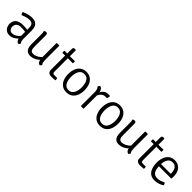

<svg xmlns="http://www.w3.org/2000/svg" viewBox="342 -2032 3430 3430"><g transform="rotate(45 2057.0 -316.5)"><path d="M52 -133Q52 -188 75.5 -223.5Q99 -259 141 -276Q183 -293 239 -293Q270.5 -293 306.8 -289.8Q343 -286.5 375 -278V-228Q345 -235 309.2 -237.5Q273.5 -240 239 -240Q186 -240 154.5 -213.5Q123 -187 123 -138Q123 -100.5 143.8 -74.2Q164.5 -48 204 -48Q244.5 -48 291.2 -76Q338 -104 370 -161L382 -95Q365 -75 337.8 -50Q310.5 -25 274.8 -6.5Q239 12 196 12Q147.5 12 115.5 -9.5Q83.5 -31 67.8 -64.2Q52 -97.5 52 -133ZM446 -29Q442.5 -19.5 433.5 -9Q424.5 1.5 413 7Q389.5 -2.5 376 -18.5Q362.5 -34.5 356.8 -55.8Q351 -77 351 -103V-336Q351 -393 326 -416.5Q301 -440 259 -440Q218 -440 176.5 -428Q135 -416 95 -398Q85.5 -406.5 77.8 -422.8Q70 -439 70 -453Q94.5 -464 126.2 -474.8Q158 -485.5 193.5 -492.8Q229 -500 264 -500Q316.5 -500 350.8 -480.8Q385 -461.5 401.5 -424.5Q418 -387.5 418 -334V-128Q418 -96 422.8 -71.5Q427.5 -47 446 -29Z M958 -138Q958 -106 962.8 -76.5Q967.5 -47 986 -29Q982.5 -19.5 973.5 -9Q964.5 1.5 953 7Q915 -8 902 -41Q889 -74 889 -113V-490Q902.5 -493 923 -493Q944.5 -493 958 -490ZM587 -397Q587 -421 585 -442.8Q583 -464.5 576 -481Q583.5 -488 595.8 -492Q608 -496 620 -496Q639.5 -496 647.8 -484.8Q656 -473.5 656 -450V-169Q656 -108.5 671.5 -81.2Q687 -54 731 -54Q762.5 -54 797.2 -68.5Q832 -83 861.8 -107Q891.5 -131 908 -160V-85Q876 -44 823 -17.5Q770 9 715 9Q667.5 9 639.5 -12.2Q611.5 -33.5 599.2 -68.8Q587 -104 587 -146Z M1156 -597Q1156 -620.5 1162.5 -632.8Q1169 -645 1193 -645H1218L1224 -639V-95Q1224 -77 1232.8 -65.5Q1241.5 -54 1263 -54H1340Q1346 -39 1346 -16Q1346 -12.5 1346 -8.8Q1346 -5 1345 -2Q1322 1 1298.2 2.5Q1274.5 4 1245 4Q1204.5 4 1180.2 -16.5Q1156 -37 1156 -76ZM1351 -491Q1354 -476 1354 -464Q1354 -450.5 1351 -437L1202 -439L1086 -437Q1083 -450.5 1083 -464Q1083 -476 1086 -491L1201 -489Z M1840 -245Q1840 -171 1816.8 -112.8Q1793.5 -54.5 1747.5 -21.2Q1701.5 12 1633 12Q1564.5 12 1518.8 -21.8Q1473 -55.5 1450 -113.8Q1427 -172 1427 -245Q1427 -319 1450.2 -377Q1473.5 -435 1519.5 -468.5Q1565.5 -502 1633 -502Q1702 -502 1748 -468.2Q1794 -434.5 1817 -376.5Q1840 -318.5 1840 -245ZM1499 -245Q1499 -195 1511.5 -148.8Q1524 -102.5 1553.5 -72.8Q1583 -43 1634 -43Q1684.5 -43 1713.8 -72.8Q1743 -102.5 1755.5 -148.8Q1768 -195 1768 -245Q1768 -294.5 1755.5 -341.2Q1743 -388 1713.8 -418Q1684.5 -448 1634 -448Q1583 -448 1553.5 -418Q1524 -388 1511.5 -341.2Q1499 -294.5 1499 -245Z M2235 -493Q2235 -476.5 2231.5 -458.5Q2228 -440.5 2219 -427Q2211 -428 2202.2 -428Q2193.5 -428 2185 -428Q2151 -428 2126.5 -413.5Q2102 -399 2085.8 -376.8Q2069.5 -354.5 2060 -331Q2050.5 -307.5 2046 -289L2033 -305Q2033 -336.5 2041.8 -370Q2050.5 -403.5 2069.5 -432.5Q2088.5 -461.5 2118.2 -479.2Q2148 -497 2190 -497Q2197.5 -497 2209.2 -496.2Q2221 -495.5 2235 -493ZM1956 -458Q1959 -468 1967.8 -479.5Q1976.5 -491 1987 -497Q2024.5 -483 2042 -447.8Q2059.5 -412.5 2061 -363V0Q2047.5 3 2027 3Q2005.5 3 1992 0V-356Q1992 -393 1980.8 -418.8Q1969.5 -444.5 1956 -458Z M2687 -245Q2687 -171 2663.8 -112.8Q2640.5 -54.5 2594.5 -21.2Q2548.5 12 2480 12Q2411.5 12 2365.8 -21.8Q2320 -55.5 2297 -113.8Q2274 -172 2274 -245Q2274 -319 2297.2 -377Q2320.5 -435 2366.5 -468.5Q2412.5 -502 2480 -502Q2549 -502 2595 -468.2Q2641 -434.5 2664 -376.5Q2687 -318.5 2687 -245ZM2346 -245Q2346 -195 2358.5 -148.8Q2371 -102.5 2400.5 -72.8Q2430 -43 2481 -43Q2531.5 -43 2560.8 -72.8Q2590 -102.5 2602.5 -148.8Q2615 -195 2615 -245Q2615 -294.5 2602.5 -341.2Q2590 -388 2560.8 -418Q2531.5 -448 2481 -448Q2430 -448 2400.5 -418Q2371 -388 2358.5 -341.2Q2346 -294.5 2346 -245Z M3195 -138Q3195 -106 3199.8 -76.5Q3204.5 -47 3223 -29Q3219.5 -19.5 3210.5 -9Q3201.5 1.5 3190 7Q3152 -8 3139 -41Q3126 -74 3126 -113V-490Q3139.5 -493 3160 -493Q3181.5 -493 3195 -490ZM2824 -397Q2824 -421 2822 -442.8Q2820 -464.5 2813 -481Q2820.5 -488 2832.8 -492Q2845 -496 2857 -496Q2876.5 -496 2884.8 -484.8Q2893 -473.5 2893 -450V-169Q2893 -108.5 2908.5 -81.2Q2924 -54 2968 -54Q2999.5 -54 3034.2 -68.5Q3069 -83 3098.8 -107Q3128.5 -131 3145 -160V-85Q3113 -44 3060 -17.5Q3007 9 2952 9Q2904.5 9 2876.5 -12.2Q2848.5 -33.5 2836.2 -68.8Q2824 -104 2824 -146Z M3393 -597Q3393 -620.5 3399.5 -632.8Q3406 -645 3430 -645H3455L3461 -639V-95Q3461 -77 3469.8 -65.5Q3478.5 -54 3500 -54H3577Q3583 -39 3583 -16Q3583 -12.5 3583 -8.8Q3583 -5 3582 -2Q3559 1 3535.2 2.5Q3511.5 4 3482 4Q3441.5 4 3417.2 -16.5Q3393 -37 3393 -76ZM3588 -491Q3591 -476 3591 -464Q3591 -450.5 3588 -437L3439 -439L3323 -437Q3320 -450.5 3320 -464Q3320 -476 3323 -491L3438 -489Z M3706 -224V-278H3984V-292Q3984 -334.5 3972 -370Q3960 -405.5 3933.2 -426.8Q3906.5 -448 3863 -448Q3802.5 -448 3770.2 -396.8Q3738 -345.5 3738 -262V-240Q3738 -184.5 3750.2 -141.5Q3762.5 -98.5 3791 -74.2Q3819.5 -50 3869 -50Q3909.5 -50 3945.8 -62.2Q3982 -74.5 4015 -93Q4025 -84 4032.2 -69.8Q4039.5 -55.5 4041 -44Q4006.5 -20 3958.8 -4Q3911 12 3860 12Q3804.5 12 3766.8 -8.8Q3729 -29.5 3706.5 -65.5Q3684 -101.5 3674 -148Q3664 -194.5 3664 -246Q3664 -320 3687.5 -377.8Q3711 -435.5 3755.5 -468.8Q3800 -502 3863 -502Q3927 -502 3969.8 -473Q4012.5 -444 4033.8 -395.5Q4055 -347 4055 -288Q4055 -270 4054.2 -256Q4053.5 -242 4051 -224Z"/></g></svg>

Font: Signika Negative Light Light
Style: Regular
Weight: 300
Version: Version 2.001